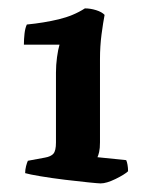

<svg xmlns="http://www.w3.org/2000/svg" viewBox="-20 -784 366 458"><path d="M220 -346.5Q215 -346.5 190.5 -349Q166 -351.5 135 -355.2Q104 -359 77 -363.5Q50 -368 40 -371Q40 -379 42.2 -387.8Q44.5 -396.5 46.5 -400.5L87 -408Q101.5 -410.5 107.5 -417.5Q113.5 -424.5 113.5 -444V-611Q113.5 -629 116 -647.5Q118.5 -666 122 -677.5H37Q37 -690.5 38.5 -703.8Q40 -717 44 -725.5Q85 -729.5 120.2 -738Q155.5 -746.5 182.5 -764Q195.5 -764 209.2 -759.8Q223 -755.5 229.5 -748.5Q226 -730.5 222.2 -702Q218.5 -673.5 218.5 -643.5V-444.5Q218.5 -430 216.5 -421.5Q214.5 -413 212.5 -409L281 -402Q283 -398 284.2 -390.8Q285.5 -383.5 285.5 -375.5Q277 -367.5 255.5 -357Q234 -346.5 220 -346.5Z"/></svg>

Font: Texturina Medium
Style: Regular
Weight: 500
Designer: Guillermo Torres Carreño
Foundry: Omnibus-Type
Version: Version 1.003